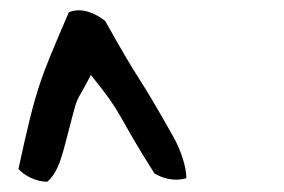

<svg xmlns="http://www.w3.org/2000/svg" viewBox="-20 -780 553 374"><path d="M343 -433C321 -426 298 -432 281 -442C205 -561 223 -553 157 -634C121 -563 138 -617 106 -496C98 -466 90 -441 72 -426C50 -426 27 -438 16 -451C51 -613 58 -625 114 -756C139 -767 168 -753 185 -739C261 -603 241 -650 318 -513C334 -484 343 -453 343 -433Z"/></svg>

Font: Snowfall
Style: RevObl
Weight: 400
Designer: Jasper
Foundry: Cannot Into Space Fonts
Version: Version 0.9